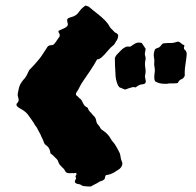

<svg xmlns="http://www.w3.org/2000/svg" viewBox="-20 -646 707 692"><path d="M420 -62Q423 -54 417 -44Q413 -38 406 -34Q399 -30 392 -25Q385 -21 378 -18.5Q371 -16 363 -15Q359 -14 358 -3Q354 4 346 6Q338 8 332 13Q327 16 320.5 19Q314 22 308 26Q302 26 296.5 26Q291 26 285 25Q278 25 271 20Q268 18 265.5 18Q263 18 260 17Q244 13 253 0Q255 -4 253.5 -6.5Q252 -9 252 -12Q255 -14 254.5 -15Q254 -16 256 -17Q255 -23 254 -23Q253 -23 248 -22Q245 -21 242.5 -22Q240 -23 237 -22Q230 -21 223.5 -22.5Q217 -24 214 -31Q211 -38 206 -41Q201 -46 196.5 -51Q192 -56 190 -63Q189 -68 185 -72Q181 -76 178 -79Q172 -86 162 -93Q160 -113 147 -122Q140 -126 137 -136Q136 -140 133.5 -144.5Q131 -149 129 -154Q126 -162 121.5 -169.5Q117 -177 114 -184Q113 -186 110.5 -189.5Q108 -193 106 -195Q103 -202 94.5 -213.5Q86 -225 82 -231Q74 -243 56 -253Q52 -255 47.5 -258Q43 -261 40 -265Q38 -271 42 -274.5Q46 -278 47 -283V-289Q46 -294 44.5 -299Q43 -304 44 -309Q46 -317 47.5 -325.5Q49 -334 53 -342Q58 -351 64 -358Q72 -366 76.5 -375Q81 -384 85 -393Q95 -403 104 -413Q113 -423 122 -434Q130 -444 137 -455.5Q144 -467 151 -477Q155 -482 160.5 -482.5Q166 -483 173 -485Q179 -491 184 -499Q189 -507 194 -513Q197 -521 193.5 -525.5Q190 -530 191 -535Q197 -538 203 -540.5Q209 -543 215 -546Q220 -549 223 -553Q226 -557 223 -566Q222 -568 222 -575Q223 -577 224 -578.5Q225 -580 227 -581Q229 -582 232.5 -583Q236 -584 239 -585Q254 -589 263 -601Q273 -616 288 -626Q292 -626 293 -624Q296 -624 300 -622Q315 -609 330 -597.5Q345 -586 359 -572Q369 -562 375 -550Q378 -545 383.5 -540Q389 -535 393 -530Q397 -528 401 -525.5Q405 -523 406 -519Q406 -509 401 -501Q396 -493 391 -485Q378 -475 368 -462.5Q358 -450 346 -439Q342 -436 338.5 -434Q335 -432 330 -432Q319 -412 306 -392.5Q293 -373 279 -353Q272 -343 267 -332.5Q262 -322 255 -312Q251 -304 258 -300Q260 -299 261.5 -297Q263 -295 265 -293Q273 -288 276 -281Q279 -274 282.5 -268.5Q286 -263 292 -260Q297 -258 297 -255Q299 -248 305 -242.5Q311 -237 315 -231Q320 -227 323 -222Q326 -217 327 -210Q328 -202 333.5 -196.5Q339 -191 342 -184Q345 -179 352 -175Q370 -163 379 -146Q383 -139 388 -133.5Q393 -128 397 -121Q401 -115 404.5 -108Q408 -101 412 -93Q414 -86 415 -78Q416 -70 420 -62ZM653 -452Q652 -435 648.5 -414.5Q645 -394 646 -374Q643 -364 634 -360.5Q625 -357 621 -347Q619 -346 614 -346Q607 -345 598.5 -345.5Q590 -346 582 -344H573Q564 -344 555.5 -346Q547 -348 539 -353Q536 -359 536 -366Q536 -375 537.5 -384.5Q539 -394 537 -404Q535 -412 536 -421Q537 -430 535 -438Q532 -453 539 -469Q543 -471 546 -472.5Q549 -474 553 -475Q556 -477 559 -480.5Q562 -484 565 -488Q569 -490 572 -490Q578 -491 584.5 -491Q591 -491 597 -491Q604 -491 610 -493Q616 -495 621 -496Q626 -496 629 -493Q632 -490 635 -488Q637 -486 640 -485Q643 -484 645 -482Q644 -481 644 -479Q644 -477 643 -476Q642 -469 647 -465.5Q652 -462 653 -452ZM505 -357Q508 -343 493 -342Q482 -342 469 -331Q466 -332 463 -332Q460 -332 458 -332Q451 -330 444.5 -328Q438 -326 431 -323Q425 -325 420 -327.5Q415 -330 411 -331Q407 -335 406 -337Q396 -357 396 -383Q395 -397 394.5 -410.5Q394 -424 394 -437Q396 -441 397.5 -444Q399 -447 400 -448Q408 -456 416 -464.5Q424 -473 436 -478H450Q458 -484 468 -489.5Q478 -495 491 -491L505 -470Q504 -467 504 -464Q504 -461 503 -458Q501 -451 503.5 -444Q506 -437 504 -429Q501 -416 504 -400Q506 -387 503 -375Q502 -371 503 -366.5Q504 -362 505 -357Z"/></svg>

Font: Darumadrop One
Style: Regular
Weight: 400
Version: Version 1.000